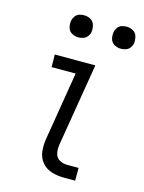

<svg xmlns="http://www.w3.org/2000/svg" viewBox="-113 -805 657 873"><g transform="rotate(15 216.0 -368.5)"><path d="M274 0H328V-60H274Q254 -60 237.5 -69.5Q221 -79 217 -98.5Q213 -118 216 -138L281 -530H90L91 -471H204L151 -148Q146 -118 149.5 -89Q153 -60 171 -38.5Q189 -17 216.5 -8.5Q244 0 274 0ZM373 -633Q385 -633 396.5 -637Q408 -641 415.5 -651Q423 -661 425 -672Q427 -689 422.5 -705Q418 -721 404 -729Q390 -737 373 -737Q362 -737 350.5 -733.5Q339 -730 331.5 -719.5Q324 -709 322 -698Q319 -681 323.5 -665Q328 -649 342.5 -641Q357 -633 373 -633ZM173 -633Q185 -633 196.5 -637Q208 -641 215.5 -651Q223 -661 225 -672Q227 -689 222.5 -705Q218 -721 204 -729Q190 -737 173 -737Q162 -737 150.5 -733.5Q139 -730 131.5 -719.5Q124 -709 122 -698Q119 -681 123.5 -665Q128 -649 142.5 -641Q157 -633 173 -633Z"/></g></svg>

Font: Iosevka Sparkle Light Oblique
Style: Regular
Weight: 300
Italic angle: -9°
Designer: Belleve Invis
Foundry: Belleve Invis
Version: Version 4.5.0; ttfautohint (v1.8.3)